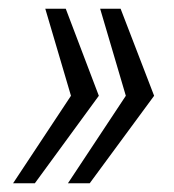

<svg xmlns="http://www.w3.org/2000/svg" viewBox="-20 -546 400 441"><path d="M257 -526 334 -326 186 -125H136L269 -326L210 -526ZM131 -526 207 -326 60 -125H10L143 -326L84 -526Z"/></svg>

Font: Archivo ExtraCondensed ExtraLight
Style: Italic
Weight: 250
Width: 2
Italic angle: -10°
Designer: Hector Gatti
Foundry: Omnibus-Type
Version: Version 2.001